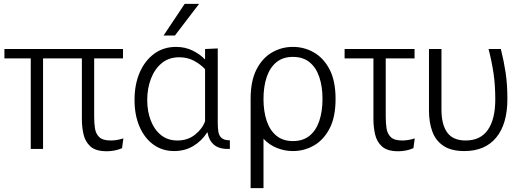

<svg xmlns="http://www.w3.org/2000/svg" viewBox="-20 -775 2700 999"><path d="M204 0H140V-471H3V-520H620V-471H470V-168Q470 -136 474 -108Q478 -80 496 -62Q514 -44 557 -44Q570 -44 586.5 -46.5Q603 -49 622 -55L615 -4Q594 5 573.5 8.5Q553 12 536 12Q478 12 450.5 -13Q423 -38 414.5 -76.5Q406 -115 406 -154V-471H204Z M886 11Q825 11 778.5 -22.5Q732 -56 706 -116Q680 -176 680 -255Q680 -336 707 -398Q734 -460 782.5 -495.5Q831 -531 896 -531Q944 -531 983 -511.5Q1022 -492 1045 -467H1047V-520L1113 -523V-135Q1113 -112 1116 -91Q1119 -70 1132.5 -57.5Q1146 -45 1176 -45V0Q1123 2 1095 -20.5Q1067 -43 1060 -86H1058Q1030 -42 986 -15.5Q942 11 886 11ZM903 -44Q957 -44 995 -74.5Q1033 -105 1047 -144V-415Q1023 -441 989 -459Q955 -477 913 -477Q858 -477 821 -446Q784 -415 765 -364.5Q746 -314 746 -255Q746 -196 764.5 -148Q783 -100 818 -72Q853 -44 903 -44ZM831 -590 941 -755H1016L890 -590Z M1284 204V-260Q1284 -354 1314.5 -413.5Q1345 -473 1395 -502Q1445 -531 1504 -531Q1563 -531 1613.5 -502Q1664 -473 1695 -413.5Q1726 -354 1726 -260Q1726 -166 1695 -106.5Q1664 -47 1613.5 -18Q1563 11 1504 11Q1461 11 1421 -5Q1381 -21 1351 -53V204ZM1504 -41Q1557 -41 1591 -69Q1625 -97 1641.5 -146.5Q1658 -196 1658 -260Q1658 -324 1641.5 -373.5Q1625 -423 1591 -451Q1557 -479 1504 -479Q1452 -479 1418 -451Q1384 -423 1367.5 -373.5Q1351 -324 1351 -260Q1351 -196 1367.5 -146.5Q1384 -97 1418 -69Q1452 -41 1504 -41Z M2052 12Q1995 12 1967.5 -13Q1940 -38 1931.5 -76.5Q1923 -115 1923 -154V-471H1773V-520H2137V-471H1987V-168Q1987 -136 1991 -108Q1995 -80 2013 -62Q2031 -44 2073 -44Q2086 -44 2103 -46.5Q2120 -49 2138 -55L2131 -4Q2110 5 2090 8.5Q2070 12 2052 12Z M2396 11Q2328 11 2287.5 -16Q2247 -43 2229.5 -90.5Q2212 -138 2212 -200V-520H2277V-205Q2277 -127 2307 -85.5Q2337 -44 2403 -44Q2480 -44 2518.5 -99.5Q2557 -155 2557 -258Q2557 -332 2548 -393Q2539 -454 2522 -520H2586Q2602 -456 2611 -396Q2620 -336 2620 -260Q2620 -130 2562 -59.5Q2504 11 2396 11Z"/></svg>

Font: Murecho Light
Style: Regular
Weight: 300
Designer: Neil Summerour
Foundry: Positype
Version: Version 1.010; ttfautohint (v1.8.3)